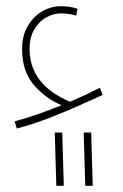

<svg xmlns="http://www.w3.org/2000/svg" viewBox="-20 -357 395 617"><path d="M310 -52Q228 -14 160 13.5Q92 41 34 56L27 33Q95 15 178 -19Q130 -38 90.5 -82Q51 -126 51 -200Q51 -242 69 -273Q87 -304 115.5 -320.5Q144 -337 175 -337Q204 -337 229 -329L225 -307Q200 -314 176 -314Q152 -314 128.5 -301Q105 -288 90 -262Q75 -236 75 -200Q75 -85 205 -30Q254 -51 301 -75ZM156 69H180L185 240H161ZM249 69H273L278 240H254Z"/></svg>

Font: Noto Sans Arabic CondThin
Style: Regular
Weight: 250
Width: 3
Designer: Nadine Chahine
Foundry: Monotype Imaging Inc.
Version: Version 1.001